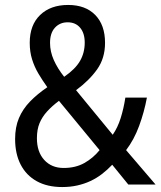

<svg xmlns="http://www.w3.org/2000/svg" viewBox="-20 -745 649 775"><path d="M255 -725Q325 -725 364.5 -684.5Q404 -644 404 -572Q404 -510 372 -465Q340 -420 287 -381L435 -201Q455 -230 467 -268Q479 -306 486 -351H573Q562 -292 541.5 -236.5Q521 -181 489 -139L608 0H498L433 -80Q413 -59 391.5 -42.5Q370 -26 345.5 -14.5Q321 -3 292.5 3.5Q264 10 231 10Q171 10 128.5 -13.5Q86 -37 63.5 -80.5Q41 -124 41 -184Q41 -232 56.5 -268.5Q72 -305 101 -335Q130 -365 171 -393Q151 -421 135 -448Q119 -475 109.5 -505.5Q100 -536 100 -572Q100 -644 142 -684.5Q184 -725 255 -725ZM218 -338Q190 -317 170 -295Q150 -273 139.5 -247.5Q129 -222 129 -187Q129 -132 158.5 -99.5Q188 -67 237 -67Q285 -67 320.5 -87Q356 -107 382 -139ZM253 -655Q222 -655 202 -633.5Q182 -612 182 -572Q182 -537 197 -503Q212 -469 239 -435Q284 -466 303 -499Q322 -532 322 -573Q322 -611 303.5 -633Q285 -655 253 -655Z"/></svg>

Font: Noto Sans Display SemiCondensed
Style: Regular
Weight: 400
Width: 4
Version: Version 2.003